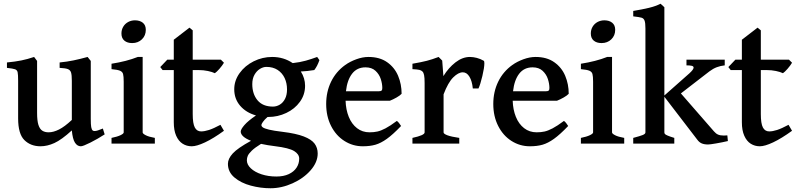

<svg xmlns="http://www.w3.org/2000/svg" viewBox="-20 -777 4318 1039"><path d="M368.7 -71.3Q313 -20.5 274.2 -2.9Q235.4 14.6 199.2 14.6Q146 14.6 112.1 -18.8Q78.1 -52.2 78.1 -136.2V-339.8Q78.1 -374.5 75.4 -386.2Q72.8 -397.9 61.5 -402.1Q50.3 -406.2 17.6 -409.7V-439Q63.5 -443.4 95.7 -450Q127.9 -456.5 164.6 -468.8L180.7 -447.3V-165.5Q180.7 -124.5 187.7 -101.8Q194.8 -79.1 208.5 -70.1Q222.2 -61 243.2 -61Q269 -61 299.3 -76.2Q329.6 -91.3 368.7 -127.9V-339.8Q368.7 -371.1 364.5 -384.5Q360.4 -397.9 347.2 -403.1Q334 -408.2 302.7 -409.7V-439Q342.8 -442.9 377.9 -450.2Q413.1 -457.5 454.1 -468.8L471.2 -447.3V-133.8Q471.2 -103 473.6 -89.1Q476.1 -75.2 482.4 -70.3Q486.3 -67.9 492.2 -67.9Q505.4 -67.9 536.6 -81.5L546.4 -49.8Q509.8 -25.9 469.5 -5.6Q429.2 14.6 417.5 14.6Q398.4 14.6 385.7 -4.9Q373 -24.4 368.7 -71.3Z M637.2 -595.7Q637.2 -616.2 647 -632.6Q656.7 -648.9 673.6 -658Q690.4 -667 710.4 -667Q736.3 -667 752.7 -654.1Q769 -641.1 769 -615.7Q769 -584.5 748 -564.2Q727.1 -543.9 695.3 -543.9Q668.9 -543.9 653.1 -557.1Q637.2 -570.3 637.2 -595.7ZM583.5 -30.8Q614.7 -37.1 632.1 -45.4Q649.4 -53.7 649.4 -60.5V-319.8V-334.5Q649.4 -364.3 646 -376.5Q642.6 -388.7 629.4 -394.3Q616.2 -399.9 583.5 -402.8V-432.1Q665 -444.8 725.6 -468.8H752V-60.5Q752 -53.7 768.6 -45.2Q785.2 -36.6 817.9 -30.8V0H583.5Z M920.4 -115.2V-397.9H859.9L847.2 -414.1L885.3 -454.1H920.4V-562L1005.4 -627.4L1022.9 -612.8V-454.1H1175.3L1191.9 -437.5Q1182.6 -421.9 1167.5 -404.5Q1152.3 -387.2 1142.6 -380.9Q1128.9 -387.7 1105 -392.8Q1081.1 -397.9 1053.2 -397.9H1022.9V-159.7Q1022.9 -108.4 1034.2 -87.2Q1045.4 -65.9 1068.4 -65.9Q1086.9 -65.9 1111.1 -73.7Q1135.3 -81.5 1172.9 -101.6L1191.9 -69.3Q1134.8 -27.8 1089.6 -6.6Q1044.4 14.6 1017.6 14.6Q990.2 14.6 968.3 0.7Q946.3 -13.2 933.3 -42.5Q920.4 -71.8 920.4 -115.2Z M1427.7 -144Q1410.2 -128.4 1402.3 -116.7Q1394.5 -105 1394.5 -100.6Q1394.5 -93.3 1402.8 -87.4Q1411.1 -81.5 1436 -75.4Q1460.9 -69.3 1509.8 -63.5Q1582 -54.7 1623.8 -38.6Q1665.5 -22.5 1682.4 0.2Q1699.2 22.9 1699.2 53.7Q1699.2 100.6 1661.1 144.3Q1623 188 1563.5 214.8Q1503.9 241.7 1443.8 241.7Q1390.1 241.7 1337.2 227.5Q1284.2 213.4 1248.8 183.6Q1213.4 153.8 1213.4 109.4Q1213.4 82 1239.7 53.2Q1266.1 24.4 1338.4 -15.1Q1310.5 -25.9 1296.6 -38.6Q1282.7 -51.3 1282.7 -64.9Q1282.7 -77.1 1302.5 -100.1Q1322.3 -123 1365.2 -152.3Q1311.5 -167.5 1279.5 -204.8Q1247.6 -242.2 1247.6 -293.9Q1247.6 -340.8 1276.4 -381.1Q1305.2 -421.4 1352.5 -445.1Q1399.9 -468.8 1452.6 -468.8Q1515.1 -468.8 1564 -435.5Q1603.5 -439.9 1634.8 -448.7Q1666 -457.5 1696.3 -468.8L1708.5 -451.7Q1697.3 -418.9 1680.7 -397.9Q1642.6 -391.6 1607.9 -390.1Q1630.9 -354 1630.9 -313Q1630.9 -264.6 1603 -226.1Q1575.2 -187.5 1529.3 -165.8Q1483.4 -144 1431.6 -144ZM1345.2 -321.8Q1345.2 -268.6 1373.5 -234.4Q1401.9 -200.2 1457 -200.2Q1476.6 -200.2 1494.1 -210.7Q1511.7 -221.2 1522.5 -242.2Q1533.2 -263.2 1533.2 -293Q1533.2 -327.1 1520.3 -354.7Q1507.3 -382.3 1482.2 -398.7Q1457 -415 1421.4 -415Q1404.3 -415 1386.5 -404.1Q1368.7 -393.1 1356.9 -372.1Q1345.2 -351.1 1345.2 -321.8ZM1315.9 90.3Q1315.9 113.8 1337.4 134Q1358.9 154.3 1395.5 166.3Q1432.1 178.2 1475.6 178.2Q1514.6 178.2 1542.5 165.3Q1570.3 152.3 1584.7 130.4Q1599.1 108.4 1599.1 81.5Q1599.1 57.1 1571.5 40.3Q1543.9 23.4 1468.8 14.2Q1427.7 9.3 1392.6 1.5Q1359.4 22 1342.5 38.3Q1325.7 54.7 1320.8 66.4Q1315.9 78.1 1315.9 90.3Z M1850.1 -231.9Q1851.6 -183.6 1867.4 -144.5Q1883.3 -105.5 1912.1 -83.3Q1940.9 -61 1980 -61Q2002.9 -61 2022 -65.2Q2041 -69.3 2066.2 -82.5Q2091.3 -95.7 2127.4 -122.6Q2132.8 -119.6 2139.6 -110.8Q2146.5 -102.1 2150.4 -95.2Q2106 -48.8 2073.5 -25.6Q2041 -2.4 2011.7 6.1Q1982.4 14.6 1942.9 14.6Q1889.2 14.6 1843.8 -14.2Q1798.3 -43 1771.7 -95.2Q1745.1 -147.5 1745.1 -214.4Q1745.1 -280.3 1771.7 -335Q1798.3 -389.6 1848.1 -425.3Q1874 -443.8 1908.2 -456.3Q1942.4 -468.8 1974.1 -468.8Q2034.7 -468.8 2075 -440.4Q2115.2 -412.1 2134.3 -366.7Q2153.3 -321.3 2153.3 -269.5Q2145 -260.3 2126.2 -249.5Q2107.4 -238.8 2089.8 -231.9ZM2030.3 -283.2Q2041 -283.2 2044.9 -286.9Q2048.8 -290.5 2048.8 -300.8Q2048.8 -323.7 2040.5 -349.4Q2032.2 -375 2012 -393.8Q1991.7 -412.6 1958 -412.6Q1912.1 -412.6 1885.5 -378.4Q1858.9 -344.2 1852.1 -283.2Z M2538.6 -298.3Q2534.7 -338.4 2520.3 -362.1Q2505.9 -385.7 2484.4 -385.7Q2460.4 -385.7 2432.6 -358.2Q2404.8 -330.6 2380.4 -266.6V-60.5Q2380.4 -52.7 2401.1 -44.9Q2421.9 -37.1 2465.3 -30.8V0H2211.9V-30.8Q2245.1 -38.1 2261.5 -45.4Q2277.8 -52.7 2277.8 -60.5V-327.6Q2277.8 -356.9 2274.9 -370.6Q2272 -384.3 2266.6 -389.6Q2259.8 -396.5 2249.3 -398.9Q2238.8 -401.4 2211.9 -402.8V-432.1Q2260.3 -440.4 2289.8 -448Q2319.3 -455.6 2353.5 -468.8L2373 -449.2L2379.4 -365.2Q2407.7 -411.1 2445.3 -439.9Q2482.9 -468.8 2522.9 -468.8Q2541 -468.8 2560.5 -463.6Q2580.1 -458.5 2597.7 -448.2Q2601.1 -446.3 2601.1 -434.6Q2601.1 -411.1 2590.3 -365.7Q2579.6 -320.3 2569.3 -298.3Z M2754.4 -231.9Q2755.9 -183.6 2771.7 -144.5Q2787.6 -105.5 2816.4 -83.3Q2845.2 -61 2884.3 -61Q2907.2 -61 2926.3 -65.2Q2945.3 -69.3 2970.5 -82.5Q2995.6 -95.7 3031.7 -122.6Q3037.1 -119.6 3043.9 -110.8Q3050.8 -102.1 3054.7 -95.2Q3010.3 -48.8 2977.8 -25.6Q2945.3 -2.4 2916 6.1Q2886.7 14.6 2847.2 14.6Q2793.5 14.6 2748 -14.2Q2702.6 -43 2676 -95.2Q2649.4 -147.5 2649.4 -214.4Q2649.4 -280.3 2676 -335Q2702.6 -389.6 2752.4 -425.3Q2778.3 -443.8 2812.5 -456.3Q2846.7 -468.8 2878.4 -468.8Q2939 -468.8 2979.2 -440.4Q3019.5 -412.1 3038.6 -366.7Q3057.6 -321.3 3057.6 -269.5Q3049.3 -260.3 3030.5 -249.5Q3011.7 -238.8 2994.1 -231.9ZM2934.6 -283.2Q2945.3 -283.2 2949.2 -286.9Q2953.1 -290.5 2953.1 -300.8Q2953.1 -323.7 2944.8 -349.4Q2936.5 -375 2916.3 -393.8Q2896 -412.6 2862.3 -412.6Q2816.4 -412.6 2789.8 -378.4Q2763.2 -344.2 2756.3 -283.2Z M3177.2 -595.7Q3177.2 -616.2 3187 -632.6Q3196.8 -648.9 3213.6 -658Q3230.5 -667 3250.5 -667Q3276.4 -667 3292.7 -654.1Q3309.1 -641.1 3309.1 -615.7Q3309.1 -584.5 3288.1 -564.2Q3267.1 -543.9 3235.4 -543.9Q3209 -543.9 3193.1 -557.1Q3177.2 -570.3 3177.2 -595.7ZM3123.5 -30.8Q3154.8 -37.1 3172.1 -45.4Q3189.5 -53.7 3189.5 -60.5V-319.8V-334.5Q3189.5 -364.3 3186 -376.5Q3182.6 -388.7 3169.4 -394.3Q3156.2 -399.9 3123.5 -402.8V-432.1Q3205.1 -444.8 3265.6 -468.8H3292V-60.5Q3292 -53.7 3308.6 -45.2Q3325.2 -36.6 3357.9 -30.8V0H3123.5Z M3406.7 -30.8Q3443.4 -40.5 3458 -46.4Q3472.7 -52.2 3472.7 -60.5V-623Q3472.7 -653.3 3468 -665.5Q3463.4 -677.7 3451.9 -681.2Q3440.4 -684.6 3406.7 -688.5V-717.8Q3456.5 -726.1 3491.9 -734.6Q3527.3 -743.2 3554.7 -756.8L3575.2 -737.8V-260.3L3710.9 -380.4Q3733.4 -400.9 3733.4 -411.1Q3733.4 -418.5 3723.4 -420.9Q3713.4 -423.3 3694.8 -423.3V-454.1H3901.9V-423.3Q3878.9 -420.9 3858.9 -413.3Q3838.9 -405.8 3818.8 -390.6L3664.6 -271.5L3843.3 -66.4Q3854 -53.7 3866 -48.6Q3877.9 -43.5 3896.5 -43.5Q3901.4 -43.5 3916 -44.4L3918.9 -13.7Q3889.6 -6.8 3856 -1Q3822.3 4.9 3812 4.9Q3791 4.9 3777.3 -1Q3763.7 -6.8 3753.4 -21L3575.2 -253.4V-60.5Q3575.2 -55.2 3578.6 -51.5Q3582 -47.9 3593.5 -43Q3605 -38.1 3628.9 -30.8V0H3406.7Z M3994.6 -115.2V-397.9H3934.1L3921.4 -414.1L3959.5 -454.1H3994.6V-562L4079.6 -627.4L4097.2 -612.8V-454.1H4249.5L4266.1 -437.5Q4256.8 -421.9 4241.7 -404.5Q4226.6 -387.2 4216.8 -380.9Q4203.1 -387.7 4179.2 -392.8Q4155.3 -397.9 4127.4 -397.9H4097.2V-159.7Q4097.2 -108.4 4108.4 -87.2Q4119.6 -65.9 4142.6 -65.9Q4161.1 -65.9 4185.3 -73.7Q4209.5 -81.5 4247.1 -101.6L4266.1 -69.3Q4209 -27.8 4163.8 -6.6Q4118.7 14.6 4091.8 14.6Q4064.5 14.6 4042.5 0.7Q4020.5 -13.2 4007.6 -42.5Q3994.6 -71.8 3994.6 -115.2Z"/></svg>

Font: David Libre Medium
Style: Regular
Weight: 500
Version: Version 1.000